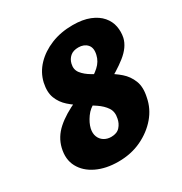

<svg xmlns="http://www.w3.org/2000/svg" viewBox="-152 -735 823 866"><g transform="rotate(-30 259.5 -302.5)"><path d="M290 -364Q316 -376 340.5 -398Q365 -420 372 -451Q380 -485 363.5 -503Q347 -521 318 -521Q291 -521 275.5 -507.5Q260 -494 255 -473Q248 -445 264 -424.5Q280 -404 308.5 -387.5Q337 -371 370 -353Q403 -335 430 -311.5Q457 -288 470.5 -254Q484 -220 473 -171Q463 -118 427.5 -76.5Q392 -35 338.5 -9.5Q285 16 218 16Q154 16 106 -7Q58 -30 36 -71Q14 -112 27 -166Q39 -216 80 -252.5Q121 -289 189 -319L259 -270Q229 -257 209.5 -229.5Q190 -202 184 -176Q179 -153 186 -135Q193 -117 209 -107Q225 -97 246 -97Q276 -97 291.5 -114.5Q307 -132 311 -155Q318 -187 303 -209.5Q288 -232 260.5 -250.5Q233 -269 202 -287.5Q171 -306 145 -329Q119 -352 106.5 -384Q94 -416 104 -462Q115 -509 149 -544.5Q183 -580 233.5 -600.5Q284 -621 346 -621Q398 -621 434 -606.5Q470 -592 490.5 -568Q511 -544 516.5 -515Q522 -486 516 -457Q506 -414 460 -377.5Q414 -341 348 -308Z"/></g></svg>

Font: Ysabeau Black
Style: Italic
Weight: 900
Italic angle: -12°
Version: Version 2.000;gftools[0.9.27.dev2+g8671c4b]